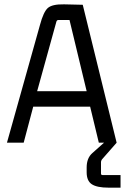

<svg xmlns="http://www.w3.org/2000/svg" viewBox="-20 -657 575 884"><path d="M535 207H480Q427 207 403 191.5Q379 176 379 136V114Q379 71 405 48L459 0H435L395 -166H133L89 0H12L164 -542Q180 -602 200 -620Q220 -638 275 -637L361 -635L517 0L453 73Q445 81 445 90V142Q445 149 452 149H535ZM239 -555 151 -237H379L300 -565H249Q241 -565 239 -555Z"/></svg>

Font: Gemunu Libre
Style: Regular
Weight: 400
Designer: Puspanada Ekanayake, Sola Matas, Pathum Egodawatta, Kosala Senevirathne
Foundry: mooniak
Version: Version 1.100